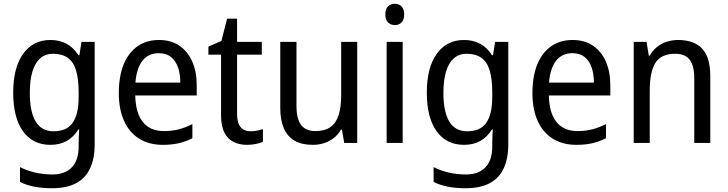

<svg xmlns="http://www.w3.org/2000/svg" viewBox="-20 -758 3861 1018"><path d="M247 -546Q295 -546 332 -526.5Q369 -507 396 -465H401L412 -536H482V8Q482 83 457.5 135Q433 187 383 213.5Q333 240 255 240Q205 240 163 232Q121 224 86 207V128Q123 147 166.5 157Q210 167 258 167Q324 167 360.5 129.5Q397 92 397 19V0Q397 -14 398 -36Q399 -58 400 -72H396Q370 -31 333.5 -10.5Q297 10 247 10Q154 10 102 -62Q50 -134 50 -267Q50 -399 102.5 -472.5Q155 -546 247 -546ZM261 -473Q221 -473 193.5 -449Q166 -425 152 -379Q138 -333 138 -266Q138 -164 169.5 -113Q201 -62 263 -62Q298 -62 323 -72.5Q348 -83 364.5 -106Q381 -129 389 -163.5Q397 -198 397 -246V-268Q397 -340 383 -385.5Q369 -431 338.5 -452Q308 -473 261 -473Z M823 -546Q887 -546 931.5 -515.5Q976 -485 999.5 -431Q1023 -377 1023 -306V-252H697Q699 -159 737.5 -111Q776 -63 849 -63Q891 -63 926.5 -72Q962 -81 1000 -100V-25Q964 -7 927 1.5Q890 10 843 10Q770 10 717.5 -23Q665 -56 637.5 -117.5Q610 -179 610 -264Q610 -353 635.5 -416Q661 -479 709 -512.5Q757 -546 823 -546ZM822 -476Q767 -476 735.5 -436Q704 -396 698 -320H936Q936 -365 924 -400Q912 -435 887 -455.5Q862 -476 822 -476Z M1308 -62Q1326 -62 1343.5 -65.5Q1361 -69 1374 -73V-6Q1359 1 1336 5.5Q1313 10 1289 10Q1250 10 1219 -5Q1188 -20 1170 -54.5Q1152 -89 1152 -148V-468H1085V-511L1154 -541L1184 -659H1237V-536H1368V-468H1237V-153Q1237 -107 1255.5 -84.5Q1274 -62 1308 -62Z M1874 -536V0H1805L1793 -71H1788Q1773 -44 1749.5 -26Q1726 -8 1698 1Q1670 10 1638 10Q1580 10 1542 -12Q1504 -34 1485 -77.5Q1466 -121 1466 -186V-536H1552V-195Q1552 -128 1576.5 -95.5Q1601 -63 1652 -63Q1703 -63 1733 -85Q1763 -107 1776 -149.5Q1789 -192 1789 -255V-536Z M2115 -536V0H2030V-536ZM2074 -738Q2095 -738 2109 -724Q2123 -710 2123 -681Q2123 -653 2109 -639Q2095 -625 2074 -625Q2052 -625 2037.5 -639Q2023 -653 2023 -681Q2023 -710 2037 -724Q2051 -738 2074 -738Z M2440 -546Q2488 -546 2525 -526.5Q2562 -507 2589 -465H2594L2605 -536H2675V8Q2675 83 2650.5 135Q2626 187 2576 213.5Q2526 240 2448 240Q2398 240 2356 232Q2314 224 2279 207V128Q2316 147 2359.5 157Q2403 167 2451 167Q2517 167 2553.5 129.5Q2590 92 2590 19V0Q2590 -14 2591 -36Q2592 -58 2593 -72H2589Q2563 -31 2526.5 -10.5Q2490 10 2440 10Q2347 10 2295 -62Q2243 -134 2243 -267Q2243 -399 2295.5 -472.5Q2348 -546 2440 -546ZM2454 -473Q2414 -473 2386.5 -449Q2359 -425 2345 -379Q2331 -333 2331 -266Q2331 -164 2362.5 -113Q2394 -62 2456 -62Q2491 -62 2516 -72.5Q2541 -83 2557.5 -106Q2574 -129 2582 -163.5Q2590 -198 2590 -246V-268Q2590 -340 2576 -385.5Q2562 -431 2531.5 -452Q2501 -473 2454 -473Z M3016 -546Q3080 -546 3124.5 -515.5Q3169 -485 3192.5 -431Q3216 -377 3216 -306V-252H2890Q2892 -159 2930.5 -111Q2969 -63 3042 -63Q3084 -63 3119.5 -72Q3155 -81 3193 -100V-25Q3157 -7 3120 1.5Q3083 10 3036 10Q2963 10 2910.5 -23Q2858 -56 2830.5 -117.5Q2803 -179 2803 -264Q2803 -353 2828.5 -416Q2854 -479 2902 -512.5Q2950 -546 3016 -546ZM3015 -476Q2960 -476 2928.5 -436Q2897 -396 2891 -320H3129Q3129 -365 3117 -400Q3105 -435 3080 -455.5Q3055 -476 3015 -476Z M3575 -546Q3660 -546 3703 -500Q3746 -454 3746 -354V0H3661V-345Q3661 -409 3637 -441Q3613 -473 3560 -473Q3485 -473 3455 -424.5Q3425 -376 3425 -278V0H3340V-536H3408L3420 -463H3425Q3441 -491 3464 -509.5Q3487 -528 3516 -537Q3545 -546 3575 -546Z"/></svg>

Font: Noto Sans Thai SemiCondensed
Style: Regular
Weight: 400
Width: 4
Designer: Monotype Design Team
Foundry: Monotype Imaging Inc.
Version: Version 2.001